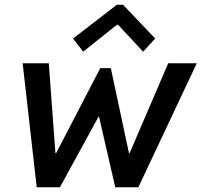

<svg xmlns="http://www.w3.org/2000/svg" viewBox="-20 -787 847 807"><path d="M75.2 -521H185.1L212.9 -144H216.3L401.4 -500.5H445.8L522 -143.6H524.9L687 -521H807.1L561.5 0H464.4L396.5 -295.4H393.6L231.9 0H134.3ZM287.1 -625 471.2 -767.1H497.1L632.3 -625L581.5 -569.8L476.1 -683.1H471.7L329.6 -569.8Z"/></svg>

Font: Reddit Sans Chocolate SemiBold
Style: Italic
Weight: 600
Italic angle: -11.25°
Designer: Stephen Hutchings
Version: Version 1.013